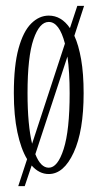

<svg xmlns="http://www.w3.org/2000/svg" viewBox="-20 -580 340 652"><path d="M42 52 72 -39.5Q51 -74.5 39 -131.2Q27 -188 27 -263.5Q27 -357.5 43 -415.5Q59 -473.5 86 -500.2Q113 -527 145.5 -527Q188.5 -527 217.5 -484.5L242.5 -560H265.5L232.5 -458.5Q247 -427 255.5 -378.5Q264 -330 264 -263.5Q264 -135 230.2 -62Q196.5 11 145.5 11Q113 11 87.5 -18L64 52ZM73.5 -263.5Q73.5 -209 77.5 -166Q81.5 -123 89 -92L200.5 -432Q181.5 -505.5 145.5 -505.5Q114 -505.5 93.8 -446.5Q73.5 -387.5 73.5 -263.5ZM145.5 -10.5Q176 -10.5 196.2 -74Q216.5 -137.5 216.5 -263.5Q216.5 -335.5 209 -388L100 -56.5Q118 -10.5 145.5 -10.5Z"/></svg>

Font: Imbue 50pt ExtraLight
Style: Regular
Weight: 200
Designer: Tyler Finck
Foundry: Etcetera Type Company
Version: Version 1.102; ttfautohint (v1.8.3)